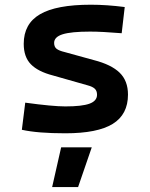

<svg xmlns="http://www.w3.org/2000/svg" viewBox="-20 -547 626 802"><path d="M252.9 9.8Q137.2 9.8 71.3 -4.9L85.4 -118.2Q199.7 -102.5 252.9 -102.5Q322.8 -102.5 354 -114Q385.3 -125.5 385.3 -151.4Q385.3 -167.5 376 -176.3Q366.7 -185.1 346.7 -190.4L200.7 -231.9Q138.7 -248 108.9 -278.6Q79.1 -309.1 79.1 -363.8Q79.1 -447.8 147.2 -487.5Q215.3 -527.3 359.4 -527.3Q425.8 -527.3 501 -517.6L488.3 -408.2Q445.8 -411.6 413.8 -413.3Q381.8 -415 356.4 -415Q277.3 -415 241.7 -403.8Q206.1 -392.6 206.1 -367.7Q206.1 -351.1 216.6 -343Q227.1 -335 250 -329.6L372.1 -295.9Q444.8 -277.3 479.7 -243.4Q514.6 -209.5 514.6 -151.9Q514.6 -68.8 450.9 -29.5Q387.2 9.8 252.9 9.8ZM197.8 234.4 235.4 68.4H363.3L306.2 234.4Z"/></svg>

Font: Caskaydia Cove SemiBold
Style: Regular
Weight: 600
Monospace: yes
Designer: Aaron Bell
Foundry: Saja Typeworks
Version: Version 4.300; ttfautohint (v1.8.3)